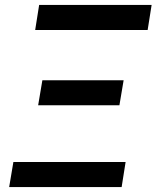

<svg xmlns="http://www.w3.org/2000/svg" viewBox="-20 -755 640 775"><path d="M122 -634 138 -735H592L576 -634ZM134 -330 151 -431H479L462 -330ZM17 0 34 -101H487L471 0Z"/></svg>

Font: Iosevka SS04 Extended Oblique
Style: Bold
Weight: 700
Width: 7
Italic angle: -9°
Monospace: yes
Designer: Belleve Invis
Foundry: Belleve Invis
Version: Version 19.0.0; ttfautohint (v1.8.4)